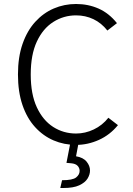

<svg xmlns="http://www.w3.org/2000/svg" viewBox="-20 -718 666 962"><path d="M70 -345Q70 -432 93 -498Q116 -564 156.5 -608.5Q197 -653 249.5 -675.5Q302 -698 361 -698Q422 -698 474 -675Q526 -652 566 -602L518 -565Q488 -603 448 -622Q408 -641 361 -641Q299 -641 247 -608Q195 -575 164.5 -509.5Q134 -444 134 -345Q134 -246 164.5 -180.5Q195 -115 246.5 -82Q298 -49 361 -49Q407 -49 450 -69.5Q493 -90 523 -128L571 -91Q531 -42 475.5 -17Q420 8 361 8Q301 8 248.5 -14.5Q196 -37 155.5 -81.5Q115 -126 92.5 -192Q70 -258 70 -345ZM282 224 291 185Q344 185 361.5 171Q379 157 379 138Q379 124 369 113Q359 102 336 100L313 98L335 -15L375 -9L361 65Q397 71 414 92Q431 113 431 136Q431 157 418.5 177Q406 197 377 210.5Q348 224 297 224Z"/></svg>

Font: Radio Canada Light
Style: Regular
Weight: 300
Designer: Charles Daoud, Etienne Aubert Bonn, Alexandre Saumier Demers, Jacques Le Bailly
Foundry: Radio-Canada
Version: Version 2.104;gftools[0.9.28.dev5+ged2979d]